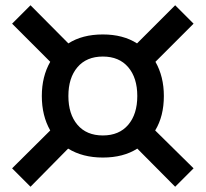

<svg xmlns="http://www.w3.org/2000/svg" viewBox="-20 -699 782 730"><path d="M646 11 502 -134Q449 -100 371 -100Q294 -100 239 -134L96 11L26 -59L171 -203Q139 -259 139 -334Q139 -408 171 -464L26 -609L96 -679L240 -534Q293 -568 371 -568Q448 -568 501 -534L646 -679L716 -609L571 -464Q603 -408 603 -334Q603 -257 570 -203L716 -59ZM274.5 -224.5Q309 -184 371 -184Q433 -184 467.5 -224.5Q502 -265 502 -334Q502 -403 467.5 -443.5Q433 -484 371 -484Q309 -484 274.5 -443.5Q240 -403 240 -334Q240 -265 274.5 -224.5Z"/></svg>

Font: Celebes SemiBold
Style: Regular
Weight: 600
Designer: Anugrah Pasau
Foundry: Lafontype
Version: Version 1.000